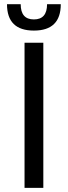

<svg xmlns="http://www.w3.org/2000/svg" viewBox="-20 -904 326 924"><path d="M188.5 -698.2V0H98.1V-698.2ZM13.7 -883.8H79.6Q79.6 -810.5 143.1 -810.5Q206.5 -810.5 206.5 -883.8H272.5Q272.5 -756.8 143.1 -756.8Q13.7 -756.8 13.7 -883.8Z"/></svg>

Font: Voltera
Style: Regular
Weight: 400
Designer: Bernd Montag
Version: Version 1.301